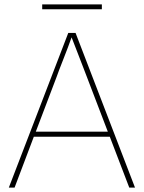

<svg xmlns="http://www.w3.org/2000/svg" viewBox="-20 -849 651 869"><path d="M20 0 289 -700H322L591 0H565L477 -230H133L46 0ZM237 -503 142 -253H468L372 -504Q369 -512 358 -540.5Q347 -569 332.5 -606.5Q318 -644 304 -680Q297 -660 287 -633.5Q277 -607 266.5 -580.5Q256 -554 248 -533Q240 -512 237 -503ZM171 -807V-829H441V-807Z"/></svg>

Font: Lexend Thin
Style: Regular
Weight: 100
Designer: Bonnie Shaver-Troup, Thomas Jockin
Foundry: Lexend
Version: Version 1.007; ttfautohint (v1.8.3)